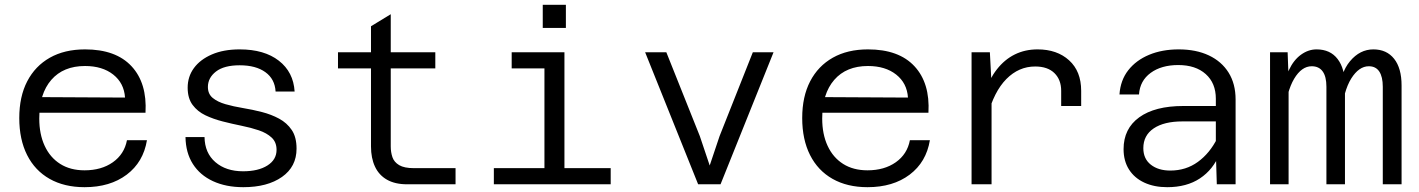

<svg xmlns="http://www.w3.org/2000/svg" viewBox="-20 -765 5890 797"><path d="M331 12Q247 12 186 -22.5Q125 -57 92.5 -121.5Q60 -186 60 -275Q60 -364 93 -427.5Q126 -491 187 -525.5Q248 -560 333 -560Q461 -560 526 -490Q591 -420 584 -297H126V-362L499 -360Q495 -420 450 -455.5Q405 -491 333 -491Q243 -491 193 -433.5Q143 -376 143 -273Q143 -208 165.5 -159.5Q188 -111 230 -84.5Q272 -58 331 -58Q401 -58 448.5 -91.5Q496 -125 507 -183H590Q575 -92 506 -40Q437 12 331 12Z M990 12Q918 12 864 -13Q810 -38 780.5 -84.5Q751 -131 750 -196H829Q830 -130 874 -92Q918 -54 989 -54Q1052 -54 1090 -78Q1128 -102 1128 -143Q1128 -175 1107.5 -194Q1087 -213 1054.5 -224Q1022 -235 982.5 -243Q943 -251 904 -261Q865 -271 832.5 -286.5Q800 -302 779.5 -329.5Q759 -357 759 -401Q759 -447 785 -482.5Q811 -518 859.5 -539Q908 -560 975 -560Q1077 -560 1137.5 -513Q1198 -466 1203 -385H1124Q1121 -437 1081.5 -465.5Q1042 -494 975 -494Q910 -494 876.5 -468Q843 -442 843 -404Q843 -375 863 -358.5Q883 -342 916 -332.5Q949 -323 988.5 -316.5Q1028 -310 1067 -300Q1106 -290 1138.5 -272.5Q1171 -255 1191 -225.5Q1211 -196 1211 -148Q1211 -73 1150.5 -30.5Q1090 12 990 12Z M1670 0Q1620 0 1586.5 -19Q1553 -38 1536.5 -73.5Q1520 -109 1520 -157V-656L1602 -706V-157Q1602 -133 1609 -112.5Q1616 -92 1637 -79.5Q1658 -67 1698 -67H1871V0ZM1383 -481V-548H1787V-481Z M2240 0V-548H2323V0ZM2030 0V-67H2515V0ZM2104 -481V-548H2282V-481ZM2233 -649V-745H2329V-649Z M2878 0 2658 -548H2746L2885 -200L2926 -78L2967 -200L3105 -548H3191L2971 0Z M3581 12Q3497 12 3436 -22.5Q3375 -57 3342.5 -121.5Q3310 -186 3310 -275Q3310 -364 3343 -427.5Q3376 -491 3437 -525.5Q3498 -560 3583 -560Q3711 -560 3776 -490Q3841 -420 3834 -297H3376V-362L3749 -360Q3745 -420 3700 -455.5Q3655 -491 3583 -491Q3493 -491 3443 -433.5Q3393 -376 3393 -273Q3393 -208 3415.5 -159.5Q3438 -111 3480 -84.5Q3522 -58 3581 -58Q3651 -58 3698.5 -91.5Q3746 -125 3757 -183H3840Q3825 -92 3756 -40Q3687 12 3581 12Z M4385 -325V-388Q4385 -434 4357 -461.5Q4329 -489 4277 -489Q4209 -489 4157.5 -437Q4106 -385 4079 -283L4065 -375Q4086 -436 4118 -477Q4150 -518 4192.5 -539Q4235 -560 4287 -560Q4368 -560 4418 -514.5Q4468 -469 4468 -388V-325ZM4013 0V-548H4089L4096 -415V0Z M5031 0 5027 -133V-355Q5027 -420 4985 -457.5Q4943 -495 4871 -495Q4801 -495 4756.5 -462.5Q4712 -430 4708 -373H4627Q4631 -432 4663.5 -473.5Q4696 -515 4750 -537.5Q4804 -560 4873 -560Q4945 -560 4998 -535Q5051 -510 5080 -463.5Q5109 -417 5109 -352V0ZM4825 12Q4771 12 4730 -7Q4689 -26 4666.5 -61.5Q4644 -97 4644 -146Q4644 -231 4709 -278Q4774 -325 4892 -325H5040V-261H4888Q4812 -261 4769 -232Q4726 -203 4726 -150Q4726 -106 4757 -81.5Q4788 -57 4838 -57Q4903 -57 4952.5 -93Q5002 -129 5033 -191L5043 -127Q5016 -61 4961 -24.5Q4906 12 4825 12Z M5720 0V-405Q5720 -446 5705.5 -468Q5691 -490 5662 -490Q5621 -490 5589 -439Q5557 -388 5546 -284L5537 -372Q5543 -462 5584 -511Q5625 -560 5681 -560Q5736 -560 5767 -521Q5798 -482 5798 -410V0ZM5252 0V-548H5325L5329 -440V0ZM5486 0V-405Q5486 -447 5470.5 -468.5Q5455 -490 5425 -490Q5383 -490 5352 -438Q5321 -386 5310 -284L5307 -374Q5311 -433 5330.5 -474.5Q5350 -516 5380.5 -538Q5411 -560 5445 -560Q5502 -560 5532.5 -520Q5563 -480 5563 -410V0Z"/></svg>

Font: Azeret Mono Thin Light
Style: Regular
Weight: 300
Version: Version 1.002